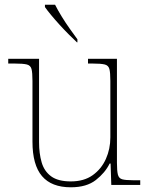

<svg xmlns="http://www.w3.org/2000/svg" viewBox="-20 -786 637 816"><path d="M281 10Q199 10 158.5 -37.5Q118 -85 118 -184V-442Q118 -477 114 -492.5Q110 -508 94 -512Q78 -516 41 -516H15V-536H146V-181Q146 -134 157 -96Q168 -58 197.5 -36.5Q227 -15 281 -15Q337 -15 374 -41.5Q411 -68 430 -110.5Q449 -153 449 -202V-442Q449 -477 445 -492.5Q441 -508 425 -512Q409 -516 372 -516H354V-536H477V-94Q477 -60 481 -44Q485 -28 499.5 -24Q514 -20 544 -20H576V0H453L450 -91H446Q427 -52 387.5 -21Q348 10 281 10ZM307 -606Q292 -620 272.5 -639.5Q253 -659 233 -681Q213 -703 196.5 -723Q180 -743 171 -756V-766H214Q225 -744 241.5 -717Q258 -690 276.5 -664Q295 -638 309 -619V-606Z"/></svg>

Font: Noto Serif Armenian Thin
Style: Regular
Weight: 250
Version: Version 2.007